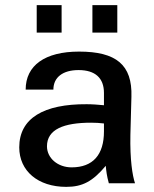

<svg xmlns="http://www.w3.org/2000/svg" viewBox="-20 -714 601 748"><path d="M385 -202C385 -111 342 -62 259 -62C205 -62 163 -98 163 -144C163 -210 228 -236 335 -236C354 -236 367 -235 385 -233ZM55 -140C55 -48 128 14 238 14C301 14 341 -7 392 -68C394 -47 396 -29 404 0H506C496 -30 486 -91 488 -189L492 -337C496 -462 432 -513 288 -513C155 -513 80 -459 80 -365H188C188 -413 225 -441 286 -441C351 -441 385 -410 385 -352V-304C364 -306 340 -308 318 -308C151 -309 55 -254 55 -140ZM220 -587V-694H123V-587ZM437 -587V-694H340V-587Z"/></svg>

Font: Perun Medium
Style: Regular
Weight: 500
Foundry: Copyright (c) Stefan Peev, Context Ltd, 2016
Version: Version 1.089